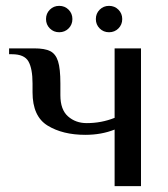

<svg xmlns="http://www.w3.org/2000/svg" viewBox="-20 -635 573 655"><path d="M371 -193Q326 -175 271 -175Q194 -175 142.5 -206.5Q91 -238 91 -320V-350Q91 -401 77 -425.5Q63 -450 21 -450H11V-470H96Q133 -470 151.5 -460.5Q170 -451 178 -426Q186 -401 186 -350V-310Q186 -261 212 -238Q238 -215 276 -215Q326 -215 371 -233V-470H461V0H371ZM137 -570Q137 -589 150 -602Q163 -615 182 -615Q201 -615 214 -602Q227 -589 227 -570Q227 -551 214 -538Q201 -525 182 -525Q163 -525 150 -538Q137 -551 137 -570ZM307 -570Q307 -589 320 -602Q333 -615 352 -615Q371 -615 384 -602Q397 -589 397 -570Q397 -551 384 -538Q371 -525 352 -525Q333 -525 320 -538Q307 -551 307 -570Z"/></svg>

Font: Philosopher
Style: Regular
Weight: 400
Designer: Jovanny Lemonad
Foundry: Jovanny Lemonad
Version: Version 2.000